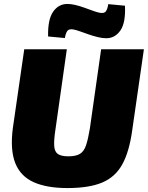

<svg xmlns="http://www.w3.org/2000/svg" viewBox="-20 -940 750 974"><path d="M710 -690 651 -281Q636 -171 600.5 -106.5Q565 -42 498.5 -14Q432 14 322 14Q217 14 150.5 -16Q84 -46 57.5 -112.5Q31 -179 45 -289L103 -690H319L261 -281Q253 -229 255 -199.5Q257 -170 274 -158.5Q291 -147 327 -147Q365 -147 385.5 -159.5Q406 -172 416.5 -203Q427 -234 436 -289L493 -690ZM322 -920Q341 -920 363.5 -914.5Q386 -909 408 -901Q430 -893 449.5 -886Q469 -879 482 -876Q508 -870 517 -882.5Q526 -895 529 -919L614 -911Q618 -824 590.5 -785Q563 -746 519 -746Q500 -746 477 -751.5Q454 -757 431 -765Q408 -773 388.5 -780Q369 -787 355 -790Q330 -795 321.5 -783Q313 -771 309 -747L224 -755Q222 -841 249.5 -880.5Q277 -920 322 -920Z"/></svg>

Font: Exo 2 Black
Style: Italic
Weight: 900
Italic angle: -8°
Designer: Natanael Gama
Foundry: Natanael Gama
Version: Version 2.010